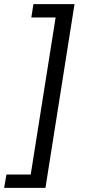

<svg xmlns="http://www.w3.org/2000/svg" viewBox="-80 -725 415 925"><path d="M-60 180 -49 116H68L188 -641H71L81 -705H279L139 180Z"/></svg>

Font: Nunito Sans
Style: Italic
Weight: 400
Italic angle: -9°
Designer: Vernon Adams
Foundry: Vernon Adams
Version: Version 3.006; ttfautohint (v1.8.3)